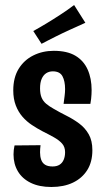

<svg xmlns="http://www.w3.org/2000/svg" viewBox="-20 -737 418 767"><path d="M185 10Q137 10 103 -6.5Q69 -23 51.5 -52.5Q34 -82 34 -120Q34 -129 35 -138Q36 -147 38 -156L142 -157Q141 -150 140.5 -142.5Q140 -135 140 -128Q140 -112 144.5 -99Q149 -86 160 -79Q171 -72 190 -72Q207 -72 218 -79Q229 -86 234.5 -99Q240 -112 240 -129Q240 -150 228 -163.5Q216 -177 195.5 -188.5Q175 -200 149 -213Q128 -224 107 -238Q86 -252 69.5 -271Q53 -290 43 -316Q33 -342 33 -376Q33 -427 54.5 -462Q76 -497 113 -515.5Q150 -534 195 -534Q248 -534 281 -514.5Q314 -495 330 -459.5Q346 -424 346 -377Q346 -369 345.5 -360Q345 -351 344 -341.5Q343 -332 341 -322H234Q236 -338 238 -353Q240 -368 240 -381Q240 -413 229.5 -432.5Q219 -452 191 -452Q176 -452 164.5 -444.5Q153 -437 146.5 -422Q140 -407 140 -384Q140 -362 146 -347.5Q152 -333 164.5 -322.5Q177 -312 195 -302Q219 -288 246 -274.5Q273 -261 296.5 -243.5Q320 -226 334.5 -200.5Q349 -175 349 -137Q349 -90 328.5 -57.5Q308 -25 271.5 -7.5Q235 10 185 10ZM146 -562 113 -613Q126 -620 139.5 -628Q153 -636 166.5 -644Q180 -652 194 -661Q208 -670 222 -679Q236 -688 249.5 -697.5Q263 -707 276 -717L321 -646Q305 -639 289 -631.5Q273 -624 258 -617.5Q243 -611 229 -604Q215 -597 200.5 -590Q186 -583 173 -576Q160 -569 146 -562Z"/></svg>

Font: Truculenta
Style: Bold
Weight: 700
Designer: Ivan Castro, Eva Sanz & Omnibus-Type Team
Foundry: Omnibus-Type
Version: Version 1.002